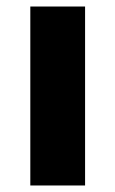

<svg xmlns="http://www.w3.org/2000/svg" viewBox="-20 -569 354 589"><path d="M241 0H73V-549H241Z"/></svg>

Font: Noto Sans Hebrew ExtraBold
Style: Regular
Weight: 800
Designer: Monotype Design Team
Foundry: Monotype Imaging Inc.
Version: Version 2.003